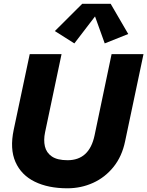

<svg xmlns="http://www.w3.org/2000/svg" viewBox="-20 -992 786 1025"><path d="M339.8 13.2Q237.3 13.2 165.3 -22.2Q93.3 -57.6 62.5 -127.4Q31.7 -197.3 53.2 -299.3L138.7 -703.1H308.6L220.7 -286.1Q211.9 -244.6 219.7 -210.7Q227.5 -176.8 256.8 -156.7Q286.1 -136.7 340.8 -136.7Q457 -136.7 484.9 -269.5L575.7 -703.1H746.1L647.9 -237.8Q631.3 -157.2 586.2 -101.1Q541 -44.9 477.1 -15.9Q413.1 13.2 339.8 13.2ZM377 -760.3 272.9 -826.2 418.9 -971.7H570.8L664.6 -810.5L539.1 -760.3L487.3 -904.3Z"/></svg>

Font: Schibsted Grotesk ExtraBold
Style: Italic
Weight: 800
Italic angle: -12°
Designer: Bakken & Baeck AS, Henrik Kongsvoll
Foundry: Schibsted ASA
Version: Version 1.100; ttfautohint (v1.8.4.7-5d5b);gftools[0.9.25]